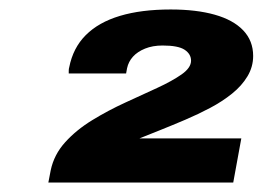

<svg xmlns="http://www.w3.org/2000/svg" viewBox="-20 -825 554 405"><path d="M82 -440 87 -466Q94 -499 117.5 -525Q141 -551 174.5 -571.5Q208 -592 244 -608.5Q280 -625 311.5 -639.5Q343 -654 363 -668Q383 -682 383 -697Q383 -711 369.5 -720Q356 -729 323 -729Q302 -729 286 -722.5Q270 -716 260.5 -705.5Q251 -695 248 -681L246 -670H125Q125 -672 125 -676Q125 -680 126 -683Q134 -724 161 -751Q188 -778 233 -791.5Q278 -805 340 -805Q394 -805 433 -794Q472 -783 493 -761Q514 -739 514 -707Q514 -684 502 -664Q490 -644 469.5 -627.5Q449 -611 423.5 -597.5Q398 -584 371 -572.5Q344 -561 319 -551Q294 -541 274 -533H489L472 -440Z"/></svg>

Font: Archivo Expanded Black
Style: Italic
Weight: 900
Width: 7
Italic angle: -10°
Designer: Hector Gatti
Foundry: Omnibus-Type
Version: Version 2.001